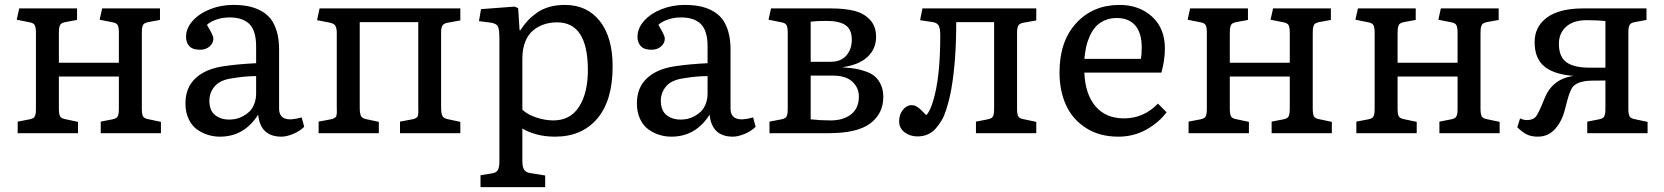

<svg xmlns="http://www.w3.org/2000/svg" viewBox="-20 -541 6761 780"><path d="M51.8 0V-46.9L100.1 -56.2Q109.4 -58.1 115 -61.5Q120.6 -64.9 122.8 -72Q125 -79.1 125.5 -85Q126 -90.8 126 -104V-407.2Q126 -429.7 121.3 -438.5Q116.7 -447.3 101.1 -450.2L47.9 -460.9L58.1 -506.8H293V-460L245.1 -451.2Q235.8 -449.2 230.2 -445.8Q224.6 -442.4 222.4 -435.1Q220.2 -427.7 219.7 -421.9Q219.2 -416 219.2 -402.8V-286.1H462.9V-407.2Q462.9 -429.7 458.3 -438.5Q453.6 -447.3 438 -450.2L384.8 -460.9L395 -506.8H629.9V-460L582 -451.2Q572.8 -449.2 567.1 -445.8Q561.5 -442.4 559.3 -435.1Q557.1 -427.7 556.6 -421.9Q556.2 -416 556.2 -402.8V-100.1Q556.2 -77.6 560.8 -68.8Q565.4 -60.1 581.1 -57.1L633.8 -45.9V0H389.2V-46.9L437 -56.2Q446.3 -58.1 451.9 -61.5Q457.5 -64.9 459.7 -72Q461.9 -79.1 462.4 -85Q462.9 -90.8 462.9 -104V-230H219.2V-100.1Q219.2 -77.6 223.9 -68.8Q228.5 -60.1 244.1 -57.1L296.9 -45.9V0Z M873.5 14.2Q848.1 14.2 824.5 6.8Q800.8 -0.5 779.8 -15.6Q758.8 -30.8 746.1 -58.1Q733.4 -85.4 733.4 -121.1Q733.4 -185.1 774.2 -223.1Q814.9 -261.2 888.7 -272Q947.8 -280.8 1020.5 -284.2V-352.1Q1020.5 -416.5 993.2 -443.4Q965.8 -470.2 912.6 -470.2Q882.3 -470.2 857.2 -460.9Q832 -451.7 820.8 -439.9Q821.8 -438 826.9 -429.2Q832 -420.4 834.2 -416.3Q836.4 -412.1 840.1 -405Q843.8 -397.9 845.2 -392.8Q846.7 -387.7 846.7 -383.8Q846.7 -365.7 831.5 -352.3Q816.4 -338.9 792.5 -338.9Q762.7 -338.9 749.3 -353.5Q735.8 -368.2 735.8 -391.1Q735.8 -426.3 762.7 -456.3Q789.6 -486.3 833.7 -503.7Q877.9 -521 926.8 -521Q959.5 -521 986.1 -516.1Q1012.7 -511.2 1037.1 -498.8Q1061.5 -486.3 1077.9 -466.6Q1094.2 -446.8 1104 -414.8Q1113.8 -382.8 1113.8 -340.8V-100.1Q1113.8 -37.6 1205.6 -64L1215.8 -25.9Q1196.8 -7.3 1170.2 3.4Q1143.6 14.2 1123.5 14.2Q1037.6 14.2 1028.8 -75.2Q972.2 14.2 873.5 14.2ZM911.6 -55.2Q924.8 -55.2 938.5 -58.1Q952.1 -61 967 -68.8Q981.9 -76.7 993.7 -88.1Q1005.4 -99.6 1012.9 -118.7Q1020.5 -137.7 1020.5 -161.1V-231.9Q977.5 -231.9 923.8 -223.1Q874.5 -216.3 852.5 -190.7Q830.6 -165 830.6 -131.8Q830.6 -92.3 853.5 -73.7Q876.5 -55.2 911.6 -55.2Z M1274.4 0V-46.9L1323.2 -56.2Q1330.6 -57.1 1335.7 -59.8Q1340.8 -62.5 1343.5 -64.9Q1346.2 -67.4 1347.2 -73.5Q1348.1 -79.6 1348.4 -82.8Q1348.6 -85.9 1348.4 -95.2Q1348.1 -104.5 1348.1 -108.9V-412.1Q1347.2 -429.2 1341.6 -437.5Q1335.9 -445.8 1318.4 -449.2L1268.1 -459L1278.3 -506.8H1850.1V-458L1801.3 -449.2Q1783.7 -446.3 1778.3 -438.5Q1772.9 -430.7 1772 -414.1V-105Q1772 -81.1 1777.1 -70.3Q1782.2 -59.6 1802.2 -56.2L1850.1 -45.9V0H1605V-46.9L1654.3 -56.2Q1661.6 -57.1 1666.7 -59.8Q1671.9 -62.5 1674.6 -64.9Q1677.2 -67.4 1678.2 -73.5Q1679.2 -79.6 1679.4 -82.8Q1679.7 -85.9 1679.4 -95.2Q1679.2 -104.5 1679.2 -108.9V-451.2H1441.4V-105Q1441.4 -80.6 1446.3 -70.1Q1451.2 -59.6 1471.2 -56.2L1519 -45.9V0Z M1932.1 219.2V170.9L1980 163.1Q1996.6 160.2 2002.7 149.2Q2008.8 138.2 2008.8 116.2V-383.8Q2008.8 -420.4 2002.9 -433.1Q1997.1 -445.8 1972.2 -449.2L1925.8 -455.1L1934.1 -503.9L2070.8 -514.2L2085 -507.8L2090.8 -418H2093.8Q2108.4 -439.9 2123 -456.1Q2137.7 -472.2 2159.4 -488Q2181.2 -503.9 2210.2 -512.5Q2239.3 -521 2274.9 -521Q2365.2 -521 2417 -455.1Q2468.8 -389.2 2468.8 -271Q2468.8 -132.8 2406.5 -59.3Q2344.2 14.2 2234.9 14.2Q2192.4 14.2 2157.2 4.2Q2122.1 -5.9 2102.1 -19V112.8Q2102.1 137.2 2109.1 148.2Q2116.2 159.2 2133.8 162.1L2194.8 171.9V219.2ZM2228 -51.8Q2296.9 -51.8 2332.5 -107.4Q2368.2 -163.1 2368.2 -256.8Q2368.2 -450.2 2243.2 -450.2Q2215.8 -450.2 2191.9 -442.6Q2168 -435.1 2147.2 -418.7Q2126.5 -402.3 2114.3 -372.8Q2102.1 -343.3 2102.1 -303.2V-95.2Q2123.5 -75.2 2159.2 -63.5Q2194.8 -51.8 2228 -51.8Z M2707.5 14.2Q2682.1 14.2 2658.4 6.8Q2634.8 -0.5 2613.8 -15.6Q2592.8 -30.8 2580.1 -58.1Q2567.4 -85.4 2567.4 -121.1Q2567.4 -185.1 2608.2 -223.1Q2648.9 -261.2 2722.7 -272Q2781.7 -280.8 2854.5 -284.2V-352.1Q2854.5 -416.5 2827.1 -443.4Q2799.8 -470.2 2746.6 -470.2Q2716.3 -470.2 2691.2 -460.9Q2666 -451.7 2654.8 -439.9Q2655.8 -438 2660.9 -429.2Q2666 -420.4 2668.2 -416.3Q2670.4 -412.1 2674.1 -405Q2677.7 -397.9 2679.2 -392.8Q2680.7 -387.7 2680.7 -383.8Q2680.7 -365.7 2665.5 -352.3Q2650.4 -338.9 2626.5 -338.9Q2596.7 -338.9 2583.3 -353.5Q2569.8 -368.2 2569.8 -391.1Q2569.8 -426.3 2596.7 -456.3Q2623.5 -486.3 2667.7 -503.7Q2711.9 -521 2760.7 -521Q2793.5 -521 2820.1 -516.1Q2846.7 -511.2 2871.1 -498.8Q2895.5 -486.3 2911.9 -466.6Q2928.2 -446.8 2938 -414.8Q2947.8 -382.8 2947.8 -340.8V-100.1Q2947.8 -37.6 3039.6 -64L3049.8 -25.9Q3030.8 -7.3 3004.2 3.4Q2977.5 14.2 2957.5 14.2Q2871.6 14.2 2862.8 -75.2Q2806.2 14.2 2707.5 14.2ZM2745.6 -55.2Q2758.8 -55.2 2772.5 -58.1Q2786.1 -61 2801 -68.8Q2815.9 -76.7 2827.6 -88.1Q2839.4 -99.6 2846.9 -118.7Q2854.5 -137.7 2854.5 -161.1V-231.9Q2811.5 -231.9 2757.8 -223.1Q2708.5 -216.3 2686.5 -190.7Q2664.6 -165 2664.6 -131.8Q2664.6 -92.3 2687.5 -73.7Q2710.4 -55.2 2745.6 -55.2Z M3106 0V-46.9L3154.3 -56.2Q3163.6 -58.1 3169.2 -61.5Q3174.8 -64.9 3177 -72Q3179.2 -79.1 3179.7 -85Q3180.2 -90.8 3180.2 -104V-407.2Q3180.2 -429.7 3175.5 -438.5Q3170.9 -447.3 3155.3 -450.2L3102.1 -460.9L3112.3 -506.8H3356Q3412.1 -506.8 3451.2 -496.8Q3490.2 -486.8 3514.6 -460.4Q3539.1 -434.1 3539.1 -391.1Q3539.1 -342.3 3503.9 -309.6Q3468.8 -276.9 3402.3 -268.1L3409.2 -267.1Q3436 -265.1 3456.1 -261.7Q3476.1 -258.3 3498.5 -250.2Q3521 -242.2 3535.2 -229.7Q3549.3 -217.3 3558.8 -196.3Q3568.4 -175.3 3568.4 -147Q3568.4 -79.6 3515.6 -39.8Q3462.9 0 3347.2 0ZM3273.4 -290H3354Q3396.5 -290 3418.5 -315.7Q3440.4 -341.3 3440.4 -379.9Q3440.4 -421.4 3415 -438.7Q3389.6 -456.1 3337.4 -456.1Q3300.3 -456.1 3273.4 -453.1ZM3355 -51.8Q3405.8 -51.8 3437.5 -76.4Q3469.2 -101.1 3469.2 -148.9Q3469.2 -184.6 3442.6 -209.2Q3416 -233.9 3363.3 -233.9H3273.4V-56.2Q3313.5 -51.8 3355 -51.8Z M3707.5 13.2Q3676.8 13.2 3654.8 -3.7Q3632.8 -20.5 3632.8 -47.9Q3632.8 -75.7 3647.9 -94.7Q3663.1 -113.8 3682.6 -113.8Q3687.5 -113.8 3691.7 -113Q3695.8 -112.3 3700.4 -109.9Q3705.1 -107.4 3708 -105.7Q3710.9 -104 3716.3 -99.1Q3721.7 -94.2 3724.1 -92Q3726.6 -89.8 3733.4 -82.8Q3740.2 -75.7 3742.7 -73.2Q3757.8 -86.9 3770.5 -129.9Q3799.8 -224.1 3799.8 -395Q3799.8 -424.3 3793.7 -436.3Q3787.6 -448.2 3769.5 -451.2L3717.8 -459L3727.5 -506.8H4189.9V-458L4140.6 -449.2Q4123 -446.3 4117.9 -438.7Q4112.8 -431.2 4111.8 -414.1V-100.1Q4111.8 -77.6 4116.5 -68.8Q4121.1 -60.1 4136.7 -57.1L4189.9 -45.9V0H3944.8V-46.9L3992.7 -56.2Q4002 -58.1 4007.6 -61.5Q4013.2 -64.9 4015.4 -72Q4017.6 -79.1 4018.1 -85Q4018.6 -90.8 4018.6 -104V-451.2H3864.7Q3864.7 -292.5 3844.7 -179.2Q3840.3 -155.3 3835.7 -136.7Q3831.1 -118.2 3823.5 -94Q3815.9 -69.8 3805.7 -52.5Q3795.4 -35.2 3781.7 -19.3Q3768.1 -3.4 3749 4.9Q3730 13.2 3707.5 13.2Z M4523.4 14.2Q4446.8 14.2 4391.8 -21Q4336.9 -56.2 4310.5 -114.5Q4284.2 -172.9 4284.2 -247.1Q4284.2 -373 4352.1 -447Q4419.9 -521 4528.3 -521Q4607.9 -521 4660.2 -473.4Q4712.4 -425.8 4712.4 -344.2Q4712.4 -297.9 4698.2 -246.1H4385.3Q4388.2 -159.7 4429.9 -109.9Q4471.7 -60.1 4546.4 -60.1Q4626.5 -60.1 4684.1 -120.1L4719.2 -85Q4688 -43 4636.7 -14.4Q4585.4 14.2 4523.4 14.2ZM4385.3 -301.8H4615.2Q4618.2 -321.3 4618.2 -348.1Q4618.2 -407.2 4592 -437.5Q4565.9 -467.8 4517.1 -467.8Q4489.3 -467.8 4467.3 -458Q4445.3 -448.2 4431.2 -432.4Q4417 -416.5 4407 -394Q4397 -371.6 4392.3 -349.6Q4387.7 -327.6 4385.3 -301.8Z M4808.6 0V-46.9L4856.9 -56.2Q4866.2 -58.1 4871.8 -61.5Q4877.4 -64.9 4879.6 -72Q4881.8 -79.1 4882.3 -85Q4882.8 -90.8 4882.8 -104V-407.2Q4882.8 -429.7 4878.2 -438.5Q4873.5 -447.3 4857.9 -450.2L4804.7 -460.9L4814.9 -506.8H5049.8V-460L5002 -451.2Q4992.7 -449.2 4987.1 -445.8Q4981.4 -442.4 4979.2 -435.1Q4977.1 -427.7 4976.6 -421.9Q4976.1 -416 4976.1 -402.8V-286.1H5219.7V-407.2Q5219.7 -429.7 5215.1 -438.5Q5210.4 -447.3 5194.8 -450.2L5141.6 -460.9L5151.9 -506.8H5386.7V-460L5338.9 -451.2Q5329.6 -449.2 5324 -445.8Q5318.4 -442.4 5316.2 -435.1Q5314 -427.7 5313.5 -421.9Q5313 -416 5313 -402.8V-100.1Q5313 -77.6 5317.6 -68.8Q5322.3 -60.1 5337.9 -57.1L5390.6 -45.9V0H5146V-46.9L5193.8 -56.2Q5203.1 -58.1 5208.7 -61.5Q5214.4 -64.9 5216.6 -72Q5218.8 -79.1 5219.2 -85Q5219.7 -90.8 5219.7 -104V-230H4976.1V-100.1Q4976.1 -77.6 4980.7 -68.8Q4985.4 -60.1 5001 -57.1L5053.7 -45.9V0Z M5490.2 0V-46.9L5538.6 -56.2Q5547.9 -58.1 5553.5 -61.5Q5559.1 -64.9 5561.3 -72Q5563.5 -79.1 5564 -85Q5564.5 -90.8 5564.5 -104V-407.2Q5564.5 -429.7 5559.8 -438.5Q5555.2 -447.3 5539.6 -450.2L5486.3 -460.9L5496.6 -506.8H5731.4V-460L5683.6 -451.2Q5674.3 -449.2 5668.7 -445.8Q5663.1 -442.4 5660.9 -435.1Q5658.7 -427.7 5658.2 -421.9Q5657.7 -416 5657.7 -402.8V-286.1H5901.4V-407.2Q5901.4 -429.7 5896.7 -438.5Q5892.1 -447.3 5876.5 -450.2L5823.2 -460.9L5833.5 -506.8H6068.4V-460L6020.5 -451.2Q6011.2 -449.2 6005.6 -445.8Q6000 -442.4 5997.8 -435.1Q5995.6 -427.7 5995.1 -421.9Q5994.6 -416 5994.6 -402.8V-100.1Q5994.6 -77.6 5999.3 -68.8Q6003.9 -60.1 6019.5 -57.1L6072.3 -45.9V0H5827.6V-46.9L5875.5 -56.2Q5884.8 -58.1 5890.4 -61.5Q5896 -64.9 5898.2 -72Q5900.4 -79.1 5900.9 -85Q5901.4 -90.8 5901.4 -104V-230H5657.7V-100.1Q5657.7 -77.6 5662.4 -68.8Q5667 -60.1 5682.6 -57.1L5735.4 -45.9V0Z M6227.1 14.2Q6201.7 14.2 6183.3 5.4Q6165 -3.4 6144 -23.9L6155.3 -60.1Q6168.9 -53.2 6183.1 -53.2Q6209 -53.2 6220.5 -68.6Q6231.9 -84 6253.9 -139.2Q6284.2 -217.8 6367.2 -231.9L6371.1 -232.9Q6293 -238.8 6253.7 -271.2Q6214.4 -303.7 6214.4 -370.1Q6214.4 -432.6 6264.4 -469.7Q6314.5 -506.8 6412.1 -506.8H6668.9V-460L6621.1 -451.2Q6611.8 -449.2 6606.2 -445.8Q6600.6 -442.4 6598.4 -435.1Q6596.2 -427.7 6595.7 -421.9Q6595.2 -416 6595.2 -402.8V-100.1Q6595.2 -77.6 6599.9 -68.8Q6604.5 -60.1 6620.1 -57.1L6673.3 -45.9V0H6428.2V-46.9L6476.1 -56.2Q6485.4 -58.1 6491 -61.5Q6496.6 -64.9 6498.8 -72Q6501 -79.1 6501.5 -85Q6502 -90.8 6502 -104V-213.9Q6435.5 -213.9 6423.3 -211.9Q6405.8 -209.5 6394.5 -205.1Q6383.3 -200.7 6375.2 -194.1Q6367.2 -187.5 6360.8 -173.1Q6354.5 -158.7 6349.9 -143.1Q6345.2 -127.4 6337.9 -98.1Q6326.2 -49.3 6298.1 -17.6Q6270 14.2 6227.1 14.2ZM6437 -266.1H6502V-455.1Q6475.1 -459 6425.3 -459Q6372.6 -459 6342.8 -432.9Q6313 -406.7 6313 -362.8Q6313 -310.5 6343.5 -288.3Q6374 -266.1 6437 -266.1Z"/></svg>

Font: Literata Book
Style: Regular
Weight: 400
Designer: Latin by Veronika Burian and Jose Scaglione. Greek by Irene Vlachou. Cyrillic by Vera Evstafieva
Foundry: TypeTogether
Version: Version 2.003;PS 002.003;hotconv 1.0.88;makeotf.lib2.5.64775